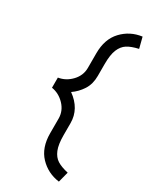

<svg xmlns="http://www.w3.org/2000/svg" viewBox="-193 -641 694 853"><g transform="rotate(30 154.5 -214.0)"><path d="M129 -84V-9Q129 65 169.5 107.5Q210 150 270 158L284 104Q248 96 227.5 83Q207 70 196 43Q185 16 185 -31V-93Q185 -166 118 -214Q146 -233 165.5 -263Q185 -293 185 -335V-396Q185 -444 196 -470.5Q207 -497 227.5 -510Q248 -523 284 -531L270 -586Q210 -578 169.5 -535Q129 -492 129 -419V-344Q129 -305 101 -275.5Q73 -246 35 -240V-188Q73 -182 101 -152.5Q129 -123 129 -84Z"/></g></svg>

Font: Cambay Devanagari
Style: Regular
Weight: 400
Designer: Pooja Saxena
Foundry: Pooja Saxena
Version: Version 1.180;PS 001.180;hotconv 1.0.70;makeotf.lib2.5.58329